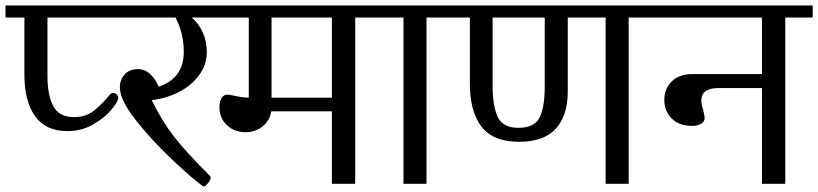

<svg xmlns="http://www.w3.org/2000/svg" viewBox="-33 -670 2983 700"><path d="M56 -395V-606H-13V-650H357V-606H140V-392Q140 -324 161 -283.5Q182 -243 237 -243Q277 -243 304.5 -263Q332 -283 357 -313Q372 -331 376 -331Q387 -331 392.5 -325.5Q398 -320 398 -313Q398 -300 373 -270Q348 -240 306 -216Q264 -192 213 -192Q133 -192 94.5 -247Q56 -302 56 -395Z M704 7Q662 -24 590 -92.5Q518 -161 461 -233.5Q404 -306 404 -352Q404 -379 421.5 -398.5Q439 -418 471 -418Q516 -418 546 -354Q592 -370 614.5 -401.5Q637 -433 637 -481Q637 -548 607 -606H331V-650H783V-606H666Q691 -585 706 -552.5Q721 -520 721 -479Q721 -434 693 -396Q665 -358 619 -334.5Q573 -311 520 -305Q559 -226 602 -171Q645 -116 731 -30Q735 -27 735 -22Q735 -14 725 -2Q715 10 710 10Q707 10 704 7Z M1363 -650V-606H1262V0H1177V-264H956Q950 -229 923.5 -208.5Q897 -188 862 -188Q822 -188 794.5 -213.5Q767 -239 767 -280Q767 -299 774.5 -312Q782 -325 796 -325Q803 -325 821 -321Q851 -314 874 -314V-606H757V-650ZM957 -314H1177V-606H957Z M1438 0V-606H1337V-650H1622V-606H1522V0Z M2175 -606H2037V-336Q2037 -249 1993.5 -201Q1950 -153 1860 -153Q1765 -153 1722.5 -208Q1680 -263 1680 -367V-606H1597V-650H2368V-606H2259V0H2175ZM1953 -354V-606H1763V-354Q1763 -286 1781 -245Q1799 -204 1857 -204Q1916 -204 1934.5 -242Q1953 -280 1953 -354Z M2930 -650V-606H2830V0H2745V-349H2587Q2524 -349 2524 -304Q2524 -287 2531 -268Q2536 -246 2536 -240Q2536 -226 2522.5 -218.5Q2509 -211 2491 -211Q2443 -211 2416 -238Q2389 -265 2389 -306Q2389 -346 2416 -373Q2443 -400 2491 -400H2745V-606H2342V-650Z"/></svg>

Font: Kurale
Style: Regular
Weight: 400
Designer: Eduardo Rodriguez Tunni
Foundry: Eduardo Rodriguez Tunni
Version: Version 2.000